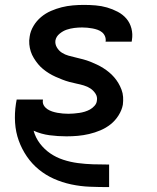

<svg xmlns="http://www.w3.org/2000/svg" viewBox="-20 -548 640 783"><path d="M424 215Q385 215 346.5 213.5Q308 212 270.5 204Q233 196 199.5 181Q166 166 138 143Q110 120 89.5 90Q69 60 56.5 25.5Q44 -9 41.5 -47.5Q39 -86 45 -125L48 -142H155V-140Q153 -128 158.5 -118.5Q164 -109 173 -103Q182 -97 192.5 -93.5Q203 -90 214 -88Q225 -86 236.5 -85Q248 -84 259 -84Q270 -84 281 -85Q292 -86 303 -87.5Q314 -89 325.5 -92.5Q337 -96 347 -101.5Q357 -107 365.5 -116.5Q374 -126 375 -137Q378 -153 369.5 -166Q361 -179 349 -187Q337 -195 322 -199.5Q307 -204 292 -207Q277 -210 262.5 -214Q248 -218 234 -223.5Q220 -229 206.5 -235Q193 -241 180 -249Q167 -257 155.5 -266.5Q144 -276 135 -287Q126 -298 118 -311Q110 -324 105.5 -338Q101 -352 99.5 -367.5Q98 -383 101 -399Q104 -421 116.5 -442Q129 -463 147.5 -478.5Q166 -494 188 -503.5Q210 -513 232 -518.5Q254 -524 277 -526Q300 -528 322 -528Q346 -528 370 -526Q394 -524 416.5 -517.5Q439 -511 460 -500Q481 -489 495.5 -472Q510 -455 516 -432Q522 -409 518 -385L517 -378H410L411 -380Q412 -391 408 -400.5Q404 -410 396 -416.5Q388 -423 378 -426.5Q368 -430 357.5 -432Q347 -434 336 -435Q325 -436 315 -436Q299 -436 283 -434Q267 -432 252 -427Q237 -422 223 -410.5Q209 -399 206 -383Q204 -368 212 -354.5Q220 -341 232.5 -333Q245 -325 259.5 -321Q274 -317 289 -313.5Q304 -310 319 -306Q334 -302 348 -296.5Q362 -291 375.5 -284.5Q389 -278 401 -270.5Q413 -263 424.5 -253.5Q436 -244 445.5 -233Q455 -222 462.5 -209.5Q470 -197 475.5 -182.5Q481 -168 482 -152.5Q483 -137 481 -121Q477 -99 463.5 -77.5Q450 -56 431 -41Q412 -26 389.5 -16.5Q367 -7 343.5 -1.5Q320 4 297 6Q274 8 251 8Q216 8 182 3.5Q148 -1 117 -15Q125 14 143 37.5Q161 61 185 77.5Q209 94 238 103.5Q267 113 297.5 117Q328 121 359 122Q390 123 422 123H425V215Z"/></svg>

Font: Iosevka Aile Semibold Oblique
Style: Regular
Weight: 600
Italic angle: -9°
Designer: Belleve Invis
Foundry: Belleve Invis
Version: Version 31.1.0; ttfautohint (v1.8.4)